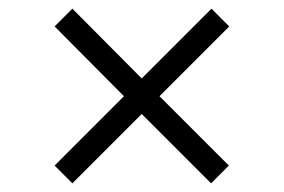

<svg xmlns="http://www.w3.org/2000/svg" viewBox="-20 -477 655 443"><path d="M147 -54 106 -95 266 -255 106 -416 147 -457 307 -296 468 -457 509 -416 348 -255 508 -95 467 -54 307 -214Z"/></svg>

Font: Chivo Medium Thin
Style: Regular
Weight: 250
Version: Version 2.002